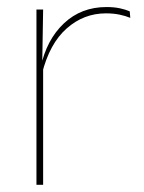

<svg xmlns="http://www.w3.org/2000/svg" viewBox="-20 -512 400 532"><path d="M96.5 -308.5 87 -320.5 92.5 -325Q109 -402 157 -447.2Q205 -492.5 275 -492.5Q296 -492.5 312.2 -489Q328.5 -485.5 339.5 -480.5L341 -462.5Q328 -468 311 -471.5Q294 -475 273.5 -475Q212 -475 164.8 -433.2Q117.5 -391.5 96.5 -308.5ZM99.5 0H81V-485.5H99.5L97 -335L99.5 -332.5Z"/></svg>

Font: Anek Devanagari Thin
Style: Regular
Weight: 250
Designer: Kailash Malviya (Devanagari) & Yesha Goshar (Latin)
Foundry: Ek Type
Version: Version 1.003